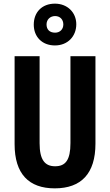

<svg xmlns="http://www.w3.org/2000/svg" viewBox="-20 -1022 602 1052"><path d="M281 -773C351 -773 398 -823 398 -889C398 -954 349 -1002 281 -1002C210 -1002 165 -955 165 -887C165 -821 210 -773 281 -773ZM282 -843C251 -843 235 -861 235 -888C235 -915 255 -934 282 -934C309 -934 327 -915 327 -888C327 -861 308 -843 282 -843ZM503 -235V-714H366V-238C366 -145 339 -111 282 -111C226 -111 197 -146 197 -237V-714H60V-232C60 -69 138 10 280 10C425 10 503 -71 503 -235Z"/></svg>

Font: Noto Sans Devanagari ExtraCondensed
Style: Bold
Weight: 700
Width: 2
Designer: Jelle Bosma - Monotype Design Team
Foundry: Monotype Imaging Inc.
Version: Version 2.004